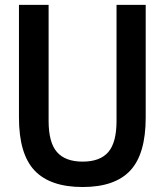

<svg xmlns="http://www.w3.org/2000/svg" viewBox="-20 -760 677 790"><path d="M320 9.5Q186.5 9.5 122.2 -58.5Q58 -126.5 58 -276.5V-740H180V-262.5Q180 -173.5 214.5 -134.2Q249 -95 320 -95Q391.5 -95 425.5 -134.2Q459.5 -173.5 459.5 -262.5V-740H579.5V-276.5Q579.5 -126.5 516.2 -58.5Q453 9.5 320 9.5Z"/></svg>

Font: Encode Sans Cnd SmBold
Style: Regular
Weight: 600
Width: 3
Designer: Multiple Designers
Foundry: Impallari Type
Version: Version 3.002; ttfautohint (v1.8.3) -l 8 -r 50 -G 200 -x 14 